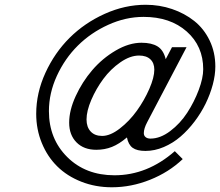

<svg xmlns="http://www.w3.org/2000/svg" viewBox="-20 -772 923 805"><path d="M712.9 -138.2 746.1 -105Q688 -49.8 609.1 -18.3Q530.3 13.2 449.2 13.2Q379.9 13.2 320.6 -10.3Q261.2 -33.7 220 -74.5Q178.7 -115.2 155.3 -172.4Q131.8 -229.5 131.8 -294.9Q131.8 -382.3 170.4 -466.6Q209 -550.8 271.7 -613.3Q334.5 -675.8 418.9 -713.9Q503.4 -752 590.8 -752Q648.9 -752 701.4 -734.1Q753.9 -716.3 794.4 -684.1Q835 -651.9 858.9 -602.3Q882.8 -552.7 882.8 -493.2Q882.8 -457.5 872.1 -417.2Q861.3 -377 842.3 -337.9Q823.2 -298.8 795.9 -262.7Q768.6 -226.6 736.8 -199.2Q705.1 -171.9 666.7 -155.5Q628.4 -139.2 589.8 -139.2Q554.2 -139.2 536.1 -152.3Q518.1 -165.5 512.2 -195.8Q479.5 -168 449.2 -156Q418.9 -144 383.8 -144Q331.5 -144 300.8 -175Q270 -206.1 270 -257.8Q270 -309.6 297.4 -369.1Q324.7 -428.7 366.9 -478Q409.2 -527.3 465.1 -560.1Q521 -592.8 573.2 -592.8Q615.7 -592.8 640.6 -577.4Q665.5 -562 674.8 -523.9L701.2 -574.2H762.2L597.2 -259.8Q583 -232.9 583 -213.9Q583 -203.1 590.6 -197Q598.1 -190.9 610.8 -190.9Q651.9 -190.9 693.6 -222.4Q735.4 -253.9 764.9 -299.3Q794.4 -344.7 813.2 -394.8Q832 -444.8 832 -481.9Q832 -578.6 762.9 -639.9Q693.8 -701.2 582 -701.2Q506.8 -701.2 433.8 -668Q360.8 -634.8 306.4 -580.8Q252 -526.9 218.5 -454.1Q185.1 -381.3 185.1 -306.2Q185.1 -189.9 262 -113.5Q338.9 -37.1 460 -37.1Q597.7 -37.1 712.9 -138.2ZM408.2 -202.1Q442.4 -202.1 482.4 -233.2Q522.5 -264.2 553.7 -307.6Q585 -351.1 606 -399.2Q627 -447.3 627 -480Q627 -507.8 610.4 -523.4Q593.8 -539.1 563 -539.1Q525.4 -539.1 484.6 -510.7Q443.8 -482.4 413.3 -441.2Q382.8 -399.9 362.8 -353.3Q342.8 -306.6 342.8 -271Q342.8 -239.3 360.1 -220.7Q377.4 -202.1 408.2 -202.1Z"/></svg>

Font: Involve
Style: Italic
Weight: 400
Italic angle: -10.5°
Designer: Stefan Peev
Foundry: Context Ltd.
Version: Version 1.001